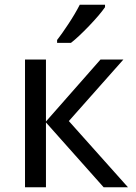

<svg xmlns="http://www.w3.org/2000/svg" viewBox="-20 -786 569 806"><path d="M401.9 -536.1H498L269 -277.8L517.1 0H415L172.9 -272V0H85V-536.1H172.9V-275.9ZM219.7 -618.2Q238.3 -641.6 266.8 -684.8Q295.4 -728 314.9 -766.1H420.9V-755.9Q399.4 -724.6 354 -677.2Q308.6 -629.9 277.8 -606H219.7Z"/></svg>

Font: NotoPenekeko
Style: Regular
Weight: 400
Designer: Monotype Design team
Foundry: Monotype Imaging Inc.
Version: Version 1.04